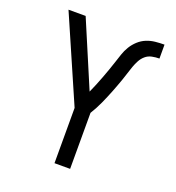

<svg xmlns="http://www.w3.org/2000/svg" viewBox="-133 -841 866 947"><g transform="rotate(20 300.0 -367.5)"><path d="M259 0V-290L65 -735H155L301 -391Q311 -413 320 -435Q329 -457 337.5 -479.5Q346 -502 354 -524.5Q362 -547 369.5 -570Q377 -593 384.5 -615.5Q392 -638 404.5 -658.5Q417 -679 435 -695.5Q453 -712 475 -721Q497 -730 521 -732.5Q545 -735 569 -735V-662Q550 -662 530.5 -658Q511 -654 496.5 -641.5Q482 -629 473 -612Q464 -595 457.5 -577Q451 -559 445.5 -540.5Q440 -522 433.5 -504Q427 -486 420.5 -468Q414 -450 407 -432.5Q400 -415 392.5 -397Q385 -379 377 -361.5Q369 -344 360 -327Q351 -310 341 -294V0Z"/></g></svg>

Font: Iosevka Mono
Style: Regular
Weight: 400
Designer: Belleve Invis
Foundry: Belleve Invis
Version: Version 11.1.1